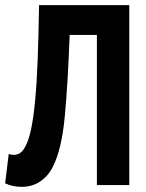

<svg xmlns="http://www.w3.org/2000/svg" viewBox="-32 -720 569 747"><path d="M345 -584H239Q232 -394 220 -266.5Q208 -139 174 -72Q162 -48 146.5 -32.5Q131 -17 115.5 -8.5Q100 0 84 3.5Q68 7 55 7Q34 7 18 3.5Q2 0 -12 -7L2 -121Q20 -114 38 -120.5Q56 -127 68 -153Q80 -175 89 -217.5Q98 -260 104.5 -327Q111 -394 114.5 -486Q118 -578 120 -700H471V0H345Z"/></svg>

Font: PT Sans Narrow
Style: Bold
Weight: 700
Width: 3
Designer: A.Korolkova, O.Umpeleva, V.Yefimov
Foundry: ParaType Ltd
Version: Version 2.003W OFL